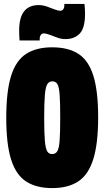

<svg xmlns="http://www.w3.org/2000/svg" viewBox="-20 -952 533 982"><path d="M247 10Q166 10 114 -23.5Q62 -57 37 -135.5Q12 -214 12 -349Q12 -484 36.5 -563Q61 -642 113 -676Q165 -710 247 -710Q329 -710 381 -676.5Q433 -643 457.5 -564.5Q482 -486 482 -352Q482 -217 457 -137.5Q432 -58 380 -24Q328 10 247 10ZM247 -164Q264 -164 273 -178.5Q282 -193 285 -233.5Q288 -274 288 -351Q288 -428 285 -468Q282 -508 273.5 -522Q265 -536 247 -536Q231 -536 222 -521.5Q213 -507 209.5 -467Q206 -427 206 -349Q206 -271 209.5 -231.5Q213 -192 221.5 -178Q230 -164 247 -164ZM80 -745Q79 -759 78.5 -771.5Q78 -784 78 -795Q78 -863 103.5 -894.5Q129 -926 178 -926Q199 -926 220 -918.5Q241 -911 259 -904Q277 -897 289 -897Q298 -897 303.5 -904.5Q309 -912 309 -922Q309 -923 309 -926.5Q309 -930 309 -932H412Q415 -905 415 -882Q415 -809 388 -780.5Q361 -752 314 -752Q294 -752 273.5 -759.5Q253 -767 234.5 -774Q216 -781 203 -781Q194 -781 188.5 -773Q183 -765 183 -756Q183 -754 183 -750.5Q183 -747 183 -745Z"/></svg>

Font: Georama Condensed Black
Style: Regular
Weight: 900
Width: 3
Designer: Jean-Baptiste Levee
Foundry: Production Type
Version: Version 1.000